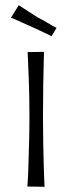

<svg xmlns="http://www.w3.org/2000/svg" viewBox="-20 -717 273 737"><path d="M151 0 85 -1Q85 -1 86.5 -22Q88 -43 89 -79.5Q90 -116 91.5 -164Q93 -212 93 -267Q93 -340 91 -396.5Q89 -453 87.5 -485Q86 -517 86 -517L149 -518Q149 -518 148 -485Q147 -452 146 -395Q145 -338 145 -266Q145 -212 146 -164Q147 -116 148 -79Q149 -42 150 -21Q151 0 151 0ZM178 -578Q168 -583 155.5 -589Q143 -595 130 -601Q117 -607 104 -613Q91 -619 77 -625Q63 -631 49.5 -637.5Q36 -644 22 -649L52 -697Q68 -686 87.5 -674Q107 -662 125 -650Q145 -640 163 -629Q181 -618 197 -610Z"/></svg>

Font: Truculenta Light
Style: Regular
Weight: 300
Version: Version 1.002